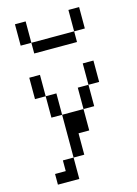

<svg xmlns="http://www.w3.org/2000/svg" viewBox="-137 -885 775 1084"><g transform="rotate(-15 250.0 -343.0)"><path d="M125 62.5H62.5V125H187.5Q187.5 125 187.5 0H125ZM187.5 0H250Q250 0 250 -125H312.5Q312.5 -125 312.5 -250H187.5Q187.5 -250 187.5 0ZM187.5 -250Q187.5 -250 187.5 -375H125Q125 -375 125 -250ZM312.5 -250H375Q375 -250 375 -375H312.5Q312.5 -375 312.5 -250ZM125 -375Q125 -375 125 -500H62.5Q62.5 -500 62.5 -375ZM375 -375H437.5Q437.5 -375 437.5 -500H375Q375 -500 375 -375ZM125 -687.5V-625H375V-687.5ZM125 -687.5Q125 -687.5 125 -812.5H62.5Q62.5 -812.5 62.5 -687.5ZM375 -687.5H437.5Q437.5 -687.5 437.5 -812.5H375Q375 -812.5 375 -687.5Z"/></g></svg>

Font: BFUnifontExMono
Style: Regular
Weight: 500
Version: Version 15.0.06